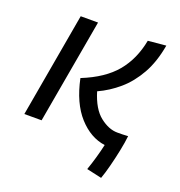

<svg xmlns="http://www.w3.org/2000/svg" viewBox="-125 -630 836 894"><g transform="rotate(20 293.0 -183.5)"><path d="M473.1 157.2 398.4 140.6Q409.7 108.9 419.7 73.7Q429.7 38.6 436.5 7.8Q363.8 -2 305.9 -66.2Q248 -130.4 223.6 -246.6Q331.5 -290 386.2 -355.7Q440.9 -421.4 459 -517.1L547.9 -525.4Q533.2 -440.9 499.3 -380.6Q465.3 -320.3 418.5 -280Q371.6 -239.7 317.9 -215.3Q341.8 -135.7 385.5 -101.3Q429.2 -66.9 471.7 -66.9Q486.8 -66.9 497.3 -67.1Q507.8 -67.4 524.9 -68.4Q521.5 -36.1 512.7 6.6Q503.9 49.3 493.4 89.8Q482.9 130.4 473.1 157.2ZM35.6 0 126.5 -517.6H212.4L121.1 0Z"/></g></svg>

Font: Cascadia Mono PL SemiLight
Style: Italic
Weight: 350
Italic angle: -10°
Monospace: yes
Designer: Aaron Bell
Foundry: Saja Typeworks
Version: Version 2404.023; ttfautohint (v1.8.4)